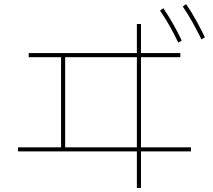

<svg xmlns="http://www.w3.org/2000/svg" viewBox="-20 -867 1040 937"><path d="M120 -588V-608H860V-588ZM68 -128V-148H912V-128ZM278 -600H298V-140H278ZM648 -750H668V50H648ZM850 -659Q831 -699 809 -738.5Q787 -778 761 -815L777 -827Q803 -789 825.5 -749Q848 -709 867 -669ZM963 -675Q943 -716 920.5 -756.5Q898 -797 872 -835L888 -847Q915 -808 937.5 -767Q960 -726 980 -685Z"/></svg>

Font: Murecho Thin
Style: Regular
Weight: 100
Designer: Neil Summerour
Foundry: Positype
Version: Version 1.010